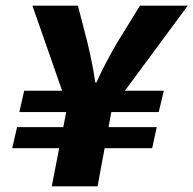

<svg xmlns="http://www.w3.org/2000/svg" viewBox="-20 -655 680 675"><path d="M162 0 217 -283 94 -635H254L287 -507Q295 -474 302.5 -437Q310 -400 315 -365H319Q333 -397 353.5 -436Q374 -475 393 -507L472 -635H640L374 -275L323 0ZM23 -134 40 -208H531L515 -134ZM48 -261 65 -336H556L538 -261Z"/></svg>

Font: Source Code Pro ExtraLight Black
Style: Italic
Weight: 900
Italic angle: -11°
Monospace: yes
Version: Version 1.016;hotconv 1.0.116;makeotfexe 2.5.65601